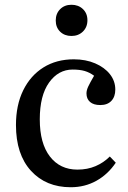

<svg xmlns="http://www.w3.org/2000/svg" viewBox="-20 -772 537 806"><path d="M277 14Q173 14 110 -55Q47 -124 47 -247Q47 -331 77.5 -393Q108 -455 162.5 -489Q217 -523 290 -523Q340 -523 379.5 -506Q419 -489 441.5 -460.5Q464 -432 464 -396Q464 -366 447.5 -348.5Q431 -331 401 -331Q373 -331 358 -344Q343 -357 343 -380Q343 -393 350.5 -409Q358 -425 375 -454Q356 -468 335.5 -474Q315 -480 285 -480Q225 -480 186 -425.5Q147 -371 147 -271Q147 -170 189.5 -115Q232 -60 305 -60Q347 -60 381 -74.5Q415 -89 441 -115L466 -89Q433 -40 384.5 -13Q336 14 277 14ZM280 -621Q251 -621 232.5 -639Q214 -657 214 -686Q214 -715 232.5 -733.5Q251 -752 280 -752Q309 -752 328 -734Q347 -716 347 -687Q347 -658 328 -639.5Q309 -621 280 -621Z"/></svg>

Font: Literata 36pt
Style: Regular
Weight: 400
Designer: Latin by Veronika Burian and Jose Scaglione. Greek by Irene Vlachou. Cyrillic by Vera Evstafieva.
Foundry: TypeTogether
Version: Version 3.002